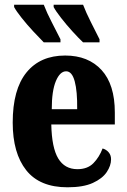

<svg xmlns="http://www.w3.org/2000/svg" viewBox="-20 -786 539 816"><path d="M267 10Q149 10 91.5 -62.5Q34 -135 34 -265Q34 -406 92.5 -478Q151 -550 257 -550Q355 -550 411.5 -488.5Q468 -427 468 -308V-257H198Q200 -158 227.5 -112.5Q255 -67 309 -67Q352 -67 377 -92.5Q402 -118 416 -155Q431 -151 441.5 -139Q452 -127 452 -109Q452 -82 433.5 -54.5Q415 -27 374.5 -8.5Q334 10 267 10ZM308 -322Q309 -398 297.5 -440.5Q286 -483 261 -483Q235 -483 217.5 -441.5Q200 -400 200 -322ZM333 -606Q314 -624 288 -652.5Q262 -681 239.5 -710Q217 -739 208 -756V-766H333Q346 -732 366 -692.5Q386 -653 403 -619V-606ZM166 -606Q148 -624 121.5 -652.5Q95 -681 72 -710Q49 -739 40 -756V-766H166Q179 -732 199.5 -692.5Q220 -653 237 -619V-606Z"/></svg>

Font: Noto Serif ExtraCondensed Black
Style: Regular
Weight: 900
Width: 2
Designer: Monotype Design Team
Foundry: Monotype Imaging Inc.
Version: Version 2.015; ttfautohint (v1.8.4.7-5d5b)